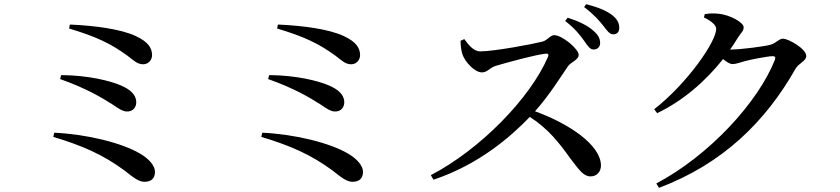

<svg xmlns="http://www.w3.org/2000/svg" viewBox="-20 -848 4040 923"><path d="M711 -582C711 -618 692 -647 632 -675C559 -709 432 -725 316 -730L312 -711C442 -672 512 -639 593 -580C628 -553 641 -539 670 -539C697 -540 711 -564 711 -582ZM274 -487 269 -468C398 -422 468 -379 519 -347C553 -324 570 -312 592 -312C620 -312 635 -333 635 -356C635 -394 605 -418 562 -437C511 -459 406 -486 274 -487ZM241 -210 236 -190C375 -148 473 -106 579 -28C617 2 646 26 674 26C712 26 725 5 725 -22C725 -50 699 -82 656 -108C568 -161 397 -203 241 -210Z M1711 -582C1711 -618 1692 -647 1632 -675C1559 -709 1432 -725 1316 -730L1312 -711C1442 -672 1512 -639 1593 -580C1628 -553 1641 -539 1670 -539C1697 -540 1711 -564 1711 -582ZM1274 -487 1269 -468C1398 -422 1468 -379 1519 -347C1553 -324 1570 -312 1592 -312C1620 -312 1635 -333 1635 -356C1635 -394 1605 -418 1562 -437C1511 -459 1406 -486 1274 -487ZM1241 -210 1236 -190C1375 -148 1473 -106 1579 -28C1617 2 1646 26 1674 26C1712 26 1725 5 1725 -22C1725 -50 1699 -82 1656 -108C1568 -161 1397 -203 1241 -210Z M2788 -652C2805 -627 2817 -610 2833 -610C2852 -610 2865 -622 2865 -641C2865 -661 2857 -679 2834 -699C2806 -725 2762 -746 2709 -763L2697 -747C2743 -712 2768 -680 2788 -652ZM2878 -727C2898 -701 2910 -683 2928 -683C2946 -683 2957 -694 2957 -714C2957 -736 2948 -756 2922 -776C2895 -797 2852 -814 2798 -828L2788 -814C2837 -777 2859 -750 2878 -727ZM2194 -652C2194 -625 2198 -601 2204 -584C2216 -552 2260 -500 2297 -500C2324 -500 2332 -522 2365 -532C2417 -547 2549 -584 2603 -590C2614 -591 2620 -588 2614 -574C2528 -374 2286 -128 2051 -6L2064 16C2284 -58 2434 -190 2527 -286C2618 -227 2668 -161 2722 -86C2764 -31 2785 0 2819 0C2852 0 2869 -26 2869 -52C2869 -151 2715 -254 2552 -313C2620 -389 2675 -478 2710 -529C2722 -548 2762 -560 2762 -584C2762 -613 2682 -679 2644 -679C2626 -679 2611 -654 2588 -648C2537 -635 2353 -601 2289 -601C2256 -601 2232 -633 2212 -660Z M3135 34 3148 55C3456 -61 3661 -265 3804 -517C3820 -545 3856 -554 3856 -579C3856 -613 3771 -662 3744 -662C3724 -662 3711 -640 3684 -633C3658 -625 3539 -610 3498 -610H3490C3503 -628 3515 -647 3526 -665C3542 -691 3555 -698 3555 -717C3555 -740 3489 -777 3434 -782C3406 -785 3387 -783 3368 -780L3364 -764C3398 -748 3423 -728 3423 -709C3423 -648 3284 -447 3125 -323L3139 -304C3263 -363 3372 -458 3456 -564C3473 -550 3489 -540 3501 -540C3518 -540 3536 -547 3557 -553C3588 -562 3673 -578 3695 -578C3705 -578 3710 -573 3705 -560C3624 -356 3390 -101 3135 34Z"/></svg>

Font: Noto Serif CJK JP SemiBold
Style: Regular
Weight: 600
Designer: Ryoko NISHIZUKA 西塚涼子 (kana & ideographs); Frank Grießhammer (Latin, Greek & Cyrillic); Wenlong ZHANG 张文龙 (bopomofo); San
Foundry: Adobe
Version: Version 2.001;hotconv 1.1.0;makeotfexe 2.6.0